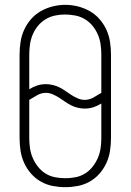

<svg xmlns="http://www.w3.org/2000/svg" viewBox="-20 -766 540 794"><path d="M250 8Q224 8 198 3Q172 -2 149 -15Q126 -28 108.5 -48Q91 -68 80 -92Q69 -116 65 -142.5Q61 -169 61 -195V-540Q61 -566 65 -592.5Q69 -619 80 -643Q91 -667 108.5 -687Q126 -707 149 -720Q172 -733 198 -739.5Q224 -746 250 -746Q276 -746 302 -739.5Q328 -733 351 -720Q374 -707 391.5 -687Q409 -667 420 -643Q431 -619 435 -592.5Q439 -566 439 -540V-195Q439 -169 435 -142.5Q431 -116 420 -92Q409 -68 391.5 -48Q374 -28 351 -15Q328 -2 302 3Q276 8 250 8ZM330 -353Q349 -353 366 -362.5Q383 -372 399 -382V-540Q399 -561 396 -582.5Q393 -604 384.5 -623.5Q376 -643 362.5 -659.5Q349 -676 330.5 -687Q312 -698 290.5 -702Q269 -706 248 -706Q227 -706 206.5 -701.5Q186 -697 168 -686Q150 -675 136.5 -658.5Q123 -642 115 -622.5Q107 -603 104 -582Q101 -561 101 -540V-397Q117 -407 134 -412.5Q151 -418 170 -418Q184 -418 198.5 -414.5Q213 -411 226 -404.5Q239 -398 251 -389.5Q263 -381 275.5 -373Q288 -365 302 -359Q316 -353 330 -353ZM250 -29Q271 -29 292 -33Q313 -37 331 -48Q349 -59 362.5 -76Q376 -93 384.5 -112.5Q393 -132 396 -153Q399 -174 399 -195V-338Q383 -328 366 -322.5Q349 -317 330 -317Q316 -317 301.5 -320.5Q287 -324 274 -330.5Q261 -337 249 -345.5Q237 -354 224.5 -362Q212 -370 198 -376Q184 -382 170 -382Q151 -382 134 -372.5Q117 -363 101 -353V-195Q101 -174 104 -153Q107 -132 115.5 -112.5Q124 -93 137.5 -76Q151 -59 169 -48Q187 -37 208 -33Q229 -29 250 -29Z"/></svg>

Font: Zed Sans Extralight
Style: Regular
Weight: 200
Designer: Belleve Invis
Foundry: Belleve Invis
Version: Version 1.0.0; ttfautohint (v1.8.4)